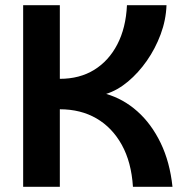

<svg xmlns="http://www.w3.org/2000/svg" viewBox="-20 -718 700 738"><path d="M69 0V-698H210V-415Q286 -415 342 -449.5Q398 -484 431 -547.5Q464 -611 468 -698H620Q618 -641 597.5 -586Q577 -531 544.5 -484.5Q512 -438 472 -404.5Q432 -371 388 -357Q454 -338 508 -290Q562 -242 597.5 -168.5Q633 -95 643 0H491Q485 -95 448 -161.5Q411 -228 350.5 -263Q290 -298 210 -298V0Z"/></svg>

Font: Parkinsans Light SemiBold
Style: Regular
Weight: 600
Version: Version 1.000